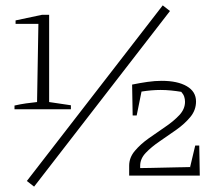

<svg xmlns="http://www.w3.org/2000/svg" viewBox="-20 -654 821 715"><path d="M34 -247V-261Q56 -266 77 -269Q98 -272 118 -274L123 -565H38V-578L137 -599H163V-274L244 -262V-247ZM107 41 80 20 586 -634 613 -613ZM461 0V-37Q461 -67 482 -92Q503 -117 534 -139Q565 -161 596 -182Q627 -203 648 -225.5Q669 -248 669 -275Q669 -285 666 -294Q663 -303 655 -312Q637 -315 617.5 -317Q598 -319 578 -319Q561 -319 543.5 -317.5Q526 -316 507 -313L489 -224H474L472 -339Q501 -345 529 -349Q557 -353 582 -353Q641 -353 675.5 -333Q710 -313 710 -276Q710 -244 689 -218.5Q668 -193 637 -171Q606 -149 575 -128Q544 -107 523 -85Q502 -63 502 -37V-28L688 -32L707 -112H722L724 0Z"/></svg>

Font: Piazzolla SC ExtraLight
Style: Regular
Weight: 200
Designer: Juan Pablo del Peral
Foundry: Huerta Tipografica
Version: Version 1.330